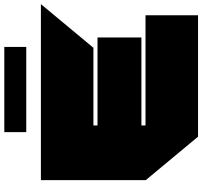

<svg xmlns="http://www.w3.org/2000/svg" viewBox="-44 -896 940 892"><g transform="rotate(-90 426.0 -450.0)"><path d="M237 0 35 -243V-244H801V0ZM35 -244V-730H289V-244ZM289 -263V-467H698V-263ZM289 -486V-730H852V-729L650 -486ZM258 -798V-900H654V-798Z"/></g></svg>

Font: Foldit Thin Black
Style: Regular
Weight: 900
Version: Version 1.003